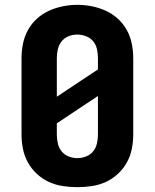

<svg xmlns="http://www.w3.org/2000/svg" viewBox="-20 -766 640 794"><path d="M300 8Q270 8 240 3.5Q210 -1 182.5 -13.5Q155 -26 132.5 -47Q110 -68 95.5 -94Q81 -120 75 -150Q69 -180 69 -210V-525Q69 -555 75 -585Q81 -615 95.5 -641.5Q110 -668 132.5 -688.5Q155 -709 182.5 -721.5Q210 -734 240 -740Q270 -746 300 -746Q330 -746 360 -740Q390 -734 417.5 -721.5Q445 -709 467.5 -688.5Q490 -668 504.5 -641.5Q519 -615 525 -585Q531 -555 531 -525V-210Q531 -180 525 -150Q519 -120 504.5 -94Q490 -68 467.5 -47Q445 -26 417.5 -13.5Q390 -1 360 3.5Q330 8 300 8ZM215 -366 385 -479V-525Q385 -544 381 -562.5Q377 -581 365 -595.5Q353 -610 335 -616.5Q317 -623 299 -623Q280 -623 263 -616Q246 -609 234.5 -594.5Q223 -580 219 -561.5Q215 -543 215 -525ZM300 -112Q318 -112 336 -119Q354 -126 365.5 -140.5Q377 -155 381 -173.5Q385 -192 385 -210V-369L215 -256V-210Q215 -192 219 -173.5Q223 -155 234.5 -140.5Q246 -126 264 -119Q282 -112 300 -112Z"/></svg>

Font: Iosevka Curly Heavy Extended
Style: Regular
Weight: 900
Width: 7
Monospace: yes
Designer: Belleve Invis
Foundry: Belleve Invis
Version: Version 11.1.0; ttfautohint (v1.8.3)